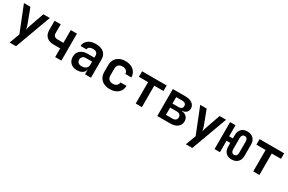

<svg xmlns="http://www.w3.org/2000/svg" viewBox="149 -1886 5094 3391"><g transform="rotate(30 2696.0 -190.0)"><path d="M164.6 180.2 242.7 -29.8 35.6 -549.8H167.5L273.4 -269Q282.2 -244.1 291.5 -214.4Q299.8 -185.1 304.2 -160.2Q307.1 -185.1 315.4 -214.4Q323.7 -243.7 333 -269L431.2 -549.8H563L295.4 180.2Z M990.2 0V-176.8H853.5Q762.7 -176.8 711.7 -225.3Q660.6 -273.9 660.6 -359.9V-549.8H785.6V-366.2Q785.6 -330.1 808.6 -310.1Q831.5 -290 872.6 -290H990.2V-549.8H1116.2V0Z M1436.5 9.8Q1352.5 9.8 1304.2 -37.6Q1255.9 -85 1255.9 -162.1Q1255.9 -242.2 1310.5 -289.6Q1365.7 -336.9 1461.9 -336.9H1595.2V-376Q1595.2 -459 1498 -459Q1454.6 -459 1428.7 -441.9Q1402.8 -424.8 1399.9 -394H1279.8Q1283.7 -468.3 1342.3 -514.2Q1400.9 -560.1 1499 -560.1Q1604 -560.1 1662.1 -511.2Q1720.2 -462.4 1720.2 -373V0H1598.1V-103Q1591.3 -49.8 1548.3 -20Q1504.9 9.8 1436.5 9.8ZM1476.6 -91.8Q1531.2 -91.8 1563.5 -119.1Q1595.7 -146 1595.2 -190.9V-255.9H1467.8Q1426.8 -255.9 1402.8 -232.9Q1378.9 -210 1378.9 -173.8Q1378.9 -136.7 1404.3 -114.3Q1429.7 -91.8 1476.6 -91.8Z M2105.5 9.8Q2035.2 9.8 1982.4 -16.6Q1929.7 -43 1900.9 -91.3Q1872.1 -139.6 1872.1 -206.1V-344.2Q1872.1 -410.2 1900.9 -458.5Q1929.7 -506.8 1982.4 -533.7Q2035.2 -560.1 2105.5 -560.1Q2208.5 -560.1 2271 -506.3Q2333.5 -452.6 2336.4 -360.8H2213.4Q2210.4 -403.8 2180.7 -427.7Q2151.4 -451.2 2105.5 -451.2Q2055.2 -451.2 2025.9 -423.3Q1997.1 -396 1997.1 -345.2V-206.1Q1997.1 -155.3 2025.9 -127Q2054.7 -99.1 2105.5 -99.1Q2152.3 -99.1 2181.2 -122.6Q2210 -146 2213.4 -189H2336.4Q2333.5 -97.2 2271 -43.5Q2208.5 9.8 2105.5 9.8Z M2632.8 0V-437H2444.8V-549.8H2946.3V-437H2758.3V0Z M3072.3 0V-549.8H3323.7Q3414.6 -549.8 3468 -512Q3521.5 -474.1 3521.5 -409.2Q3521.5 -361.3 3489 -330.6Q3456.5 -299.8 3402.8 -297.9V-292Q3464.8 -289.1 3501.2 -252.4Q3537.6 -215.8 3537.6 -157.2Q3537.6 -85.4 3482.7 -42.7Q3427.7 0 3335.4 0ZM3194.3 -324.2H3320.8Q3357.9 -324.2 3378.2 -341.6Q3398.4 -358.9 3398.4 -390.1Q3398.4 -420.9 3377.9 -438.5Q3357.4 -456.1 3320.8 -456.1H3194.3ZM3194.3 -94.2H3327.6Q3368.7 -94.2 3391.6 -113.5Q3414.6 -132.8 3414.6 -168Q3414.6 -203.1 3391.6 -222.7Q3368.7 -242.2 3327.6 -242.2H3194.3Z M3759.3 180.2 3837.4 -29.8 3630.4 -549.8H3762.2L3868.2 -269Q3877 -244.1 3886.2 -214.4Q3894.5 -185.1 3898.9 -160.2Q3901.9 -185.1 3910.2 -214.4Q3918.5 -243.7 3927.7 -269L4025.9 -549.8H4157.7L3890.1 180.2Z M4587.9 9.8Q4512.7 9.8 4469.5 -35.6Q4426.3 -81.1 4426.3 -158.2V-232.9H4350.6V0H4240.2V-549.8H4350.6V-324.2H4426.3V-393.1Q4426.3 -470.2 4469.5 -515.1Q4512.7 -560.1 4587.9 -560.1Q4667 -560.1 4712.9 -515.1Q4758.8 -470.2 4758.8 -393.1V-158.2Q4758.8 -81.1 4712.9 -35.6Q4667 9.8 4587.9 9.8ZM4587.9 -83Q4615.7 -83 4632.8 -103.5Q4649.9 -124 4649.9 -158.2V-393.1Q4649.9 -427.2 4633.3 -447Q4616.7 -466.8 4587.9 -466.8Q4560.1 -466.8 4543.5 -446.8Q4526.9 -426.8 4526.9 -393.1V-158.2Q4526.9 -124 4543.5 -103.5Q4560.1 -83 4587.9 -83Z M5029.3 0V-437H4841.3V-549.8H5342.8V-437H5154.8V0Z"/></g></svg>

Font: UDEV Gothic 35
Style: Bold
Weight: 700
Version: v2.1.0; ttfautohint (v1.8.4.7-5d5b-dirty) -l 6 -r 45 -G 200 